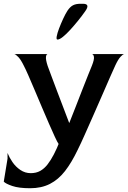

<svg xmlns="http://www.w3.org/2000/svg" viewBox="-107 -755 679 1019"><path d="M53 244Q-7 244 -42 232Q-77 220 -87 209L-67 87V57Q-58 80 -41 105Q-24 130 1 147Q26 164 56 164Q85 164 106.5 152Q128 140 145.5 117.5Q163 95 179 64Q199 24 204 9Q198 1 184.5 -28Q171 -57 153 -98.5Q135 -140 115 -187Q95 -234 76.5 -278Q58 -322 43 -356Q28 -390 20 -405Q4 -438 -10 -452.5Q-24 -467 -31 -468H146Q139 -468 137 -453.5Q135 -439 146 -405Q153 -386 166 -351Q179 -316 195.5 -272.5Q212 -229 229 -184.5Q246 -140 260 -103H261Q277 -142 294.5 -188Q312 -234 329.5 -278Q347 -322 360.5 -356.5Q374 -391 381 -407Q394 -440 391.5 -453.5Q389 -467 381 -468H552Q545 -467 532.5 -453.5Q520 -440 505 -408Q497 -391 479 -350Q461 -309 438 -256Q415 -203 390 -146.5Q365 -90 343 -40.5Q321 9 305 41Q273 108 238 153Q203 198 158 221Q113 244 53 244ZM198 -545Q191 -545 194 -562Q197 -579 206.5 -604Q216 -629 228 -655Q240 -681 251 -698Q265 -719 280.5 -727Q296 -735 320 -735H333Q374 -735 345 -695Q329 -672 308 -646Q287 -620 266 -597Q245 -574 227 -559.5Q209 -545 198 -545Z"/></svg>

Font: Red Rose Medium
Style: Regular
Weight: 500
Designer: Jaikishan Patel
Version: Version 2.000